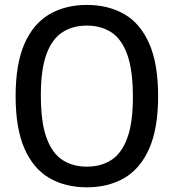

<svg xmlns="http://www.w3.org/2000/svg" viewBox="-20 -770 723 799"><path d="M341.5 9.5Q252 9.5 185.2 -29.2Q118.5 -68 81.8 -151.8Q45 -235.5 45 -370Q45 -504.5 82 -588.2Q119 -672 185.8 -710.8Q252.5 -749.5 341.5 -749.5Q431 -749.5 497.8 -710.8Q564.5 -672 601.2 -588.2Q638 -504.5 638 -370Q638 -235.5 601 -151.8Q564 -68 497.2 -29.2Q430.5 9.5 341.5 9.5ZM341.5 -76.5Q400 -76.5 443 -104Q486 -131.5 509.5 -195Q533 -258.5 533 -367Q533 -478.5 509.5 -543.2Q486 -608 443 -635.8Q400 -663.5 341.5 -663.5Q283 -663.5 240 -636Q197 -608.5 173.5 -545Q150 -481.5 150 -373Q150 -261.5 173.5 -196.8Q197 -132 240 -104.2Q283 -76.5 341.5 -76.5Z"/></svg>

Font: Encode Sans SmCnd Md
Style: Regular
Weight: 500
Width: 4
Designer: Multiple Designers
Foundry: Impallari Type
Version: Version 3.002; ttfautohint (v1.8.3) -l 8 -r 50 -G 200 -x 14 